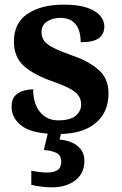

<svg xmlns="http://www.w3.org/2000/svg" viewBox="-20 -568 528 828"><path d="M231 10Q122 10 76 -23.5Q30 -57 30 -107Q30 -140 46 -156Q62 -172 84 -177.5Q106 -183 123 -183Q123 -121 152.5 -85Q182 -49 231 -49Q283 -49 306.5 -69Q330 -89 330 -117Q330 -150 304 -171Q278 -192 207 -217Q126 -245 83 -283.5Q40 -322 40 -389Q40 -469 99 -508.5Q158 -548 255 -548Q318 -548 356.5 -534.5Q395 -521 412.5 -499.5Q430 -478 430 -455Q430 -421 406.5 -403.5Q383 -386 328 -386Q328 -436 306 -463.5Q284 -491 240 -491Q208 -491 183.5 -475.5Q159 -460 159 -429Q159 -408 170.5 -392Q182 -376 212 -361Q242 -346 296 -327Q363 -304 405.5 -266.5Q448 -229 448 -166Q448 -83 391.5 -36.5Q335 10 231 10ZM202 240Q186 240 159.5 237Q133 234 115 229V168Q153 176 183 176Q212 176 228 165.5Q244 155 244 130Q244 101 222.5 91Q201 81 169 79L190 -9H247L237 34Q286 38 315 62Q344 86 344 126Q344 179 305 209.5Q266 240 202 240Z"/></svg>

Font: NotoSerif-Bold
Style: Regular
Weight: 700
Designer: Monotype Design Team
Foundry: Monotype Imaging Inc.
Version: Version 2.007; ttfautohint (v1.8) -l 8 -r 50 -G 200 -x 14 -D